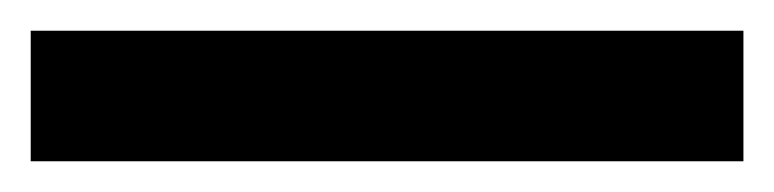

<svg xmlns="http://www.w3.org/2000/svg" viewBox="-23 -865 504 125"><path d="M461 -760H-3V-845H461Z"/></svg>

Font: Noto Sans Lao ExtraCondensed SemiBold
Style: Regular
Weight: 600
Width: 2
Designer: Monotype Design Team
Foundry: Monotype Imaging Inc.
Version: Version 2.003; ttfautohint (v1.8.4.7-5d5b)